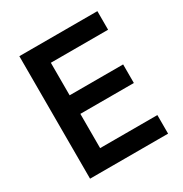

<svg xmlns="http://www.w3.org/2000/svg" viewBox="-167 -848 932 976"><g transform="rotate(-30 299.0 -359.5)"><path d="M82 0V-719H540V-610H204V-419H518V-310H204V-109H540V0Z"/></g></svg>

Font: Nunitoga
Style: Bold
Weight: 700
Designer: Vernon Adams
Foundry: Vernon Adams
Version: Version 1.0